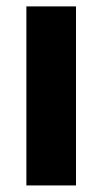

<svg xmlns="http://www.w3.org/2000/svg" viewBox="-20 -565 312 585"><path d="M60.4 0V-545.5H211.6V0Z"/></svg>

Font: Inter P
Style: Bold
Weight: 700
Designer: Rasmus Andersson
Foundry: rsms
Version: Version 3.018;git-588b23468